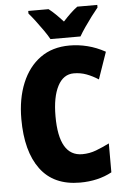

<svg xmlns="http://www.w3.org/2000/svg" viewBox="-61 -971 673 1025"><g transform="rotate(-5 275.0 -458.5)"><path d="M343 -574Q287 -574 256.5 -515.5Q226 -457 226 -354Q226 -140 351 -140Q390 -140 425.5 -153.5Q461 -167 497 -185V-30Q423 10 326 10Q185 10 114 -86Q43 -182 43 -355Q43 -464 77.5 -547.5Q112 -631 176.5 -677.5Q241 -724 333 -724Q381 -724 429 -712Q477 -700 524 -674L474 -530Q443 -550 411 -562Q379 -574 343 -574ZM235 -767Q225 -786 205.5 -814Q186 -842 165.5 -869Q145 -896 130 -913V-927H239Q257 -913 275 -895.5Q293 -878 315 -854Q337 -878 356 -896Q375 -914 393 -927H500V-913Q485 -895 465 -868.5Q445 -842 426.5 -815Q408 -788 396 -767Z"/></g></svg>

Font: Noto Sans Thai Cond Blk
Style: Regular
Weight: 900
Width: 3
Designer: Monotype Design Team
Foundry: Monotype Imaging Inc.
Version: Version 2.002; ttfautohint (v1.8.4.7-5d5b)